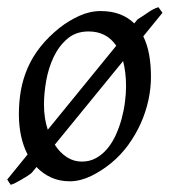

<svg xmlns="http://www.w3.org/2000/svg" viewBox="-27 -488 475 538"><path d="M96.2 -194.8Q96.2 -175.8 98.9 -158Q101.6 -140.1 106.9 -124.5L298.8 -359.9Q271.5 -399.9 221.2 -399.9Q186 -399.9 162.1 -379.6Q138.2 -359.4 123.5 -328.6Q108.9 -297.9 102.5 -262Q96.2 -226.1 96.2 -194.8ZM326.2 -246.1Q326.2 -285.2 317.9 -316.9L126.5 -82.5Q140.6 -60.5 159.9 -47.9Q179.2 -35.2 202.1 -35.2Q224.6 -35.2 242.4 -45.2Q260.3 -55.2 274.2 -72Q288.1 -88.9 297.9 -110.6Q307.6 -132.3 314 -155.8Q320.3 -179.2 323.2 -202.6Q326.2 -226.1 326.2 -246.1ZM396 -272.9Q396 -240.2 388.7 -206.8Q381.3 -173.3 367.2 -141.8Q353 -110.4 332.3 -81.8Q311.5 -53.2 284.2 -30.8Q271.5 -20.5 257.3 -11.2Q243.2 -2 228.5 5.1Q213.9 12.2 198.7 16.1Q183.6 20 168.9 20Q139.6 20 116.2 9.3Q92.8 -1.5 75.2 -20L62 -3.9Q57.6 0 49.8 5.1Q42 10.3 33.4 15.1Q24.9 20 16.8 24.2Q8.8 28.3 2.9 29.8L-6.8 15.1L50.3 -55.2Q38.1 -78.6 32 -107.2Q25.9 -135.7 25.9 -168Q25.9 -203.1 31.7 -235.6Q37.6 -268.1 50.8 -298.3Q64 -328.6 85.9 -356.4Q107.9 -384.3 140.1 -410.2Q165 -429.7 194.8 -443.4Q224.6 -457 254.9 -457Q285.6 -457 309.1 -448Q332.5 -439 349.1 -422.4L358.9 -434.1Q372.6 -442.4 387.9 -453.1Q403.3 -463.9 417 -467.8L428.2 -452.1L374.5 -386.2Q385.7 -363.3 390.9 -334.7Q396 -306.2 396 -272.9Z"/></svg>

Font: Gentium Plus Viet
Style: Italic
Weight: 400
Italic angle: -8°
Designer: J. Victor Gaultney, Annie Olsen, Iska Routamaa, Becca Hirsbrunner
Foundry: SIL International
Version: Version 5.000